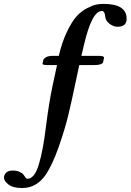

<svg xmlns="http://www.w3.org/2000/svg" viewBox="-113 -718 664 976"><path d="M176.8 -387.2H128.9Q103 -387.2 103 -394Q106 -407.2 106.9 -412.1Q108.9 -419.9 120.8 -427Q132.8 -434.1 154.8 -434.1H186Q202.1 -503.9 227.1 -555.9Q252 -607.9 275.9 -634.5Q299.8 -661.1 328.9 -676Q357.9 -690.9 376 -694.6Q394 -698.2 413.1 -698.2Q531.2 -698.2 530.8 -622.1Q530.8 -582 483.9 -582Q462.9 -582 442.9 -597.9Q422.9 -613.8 421.9 -633.8Q419.9 -661.6 404.8 -662.1Q354 -662.1 314 -490.2Q306.2 -455.1 300.8 -434.1H388.2Q416 -434.1 416 -424.8L411.1 -402.8Q407.2 -386.7 362.8 -387.2H290Q288.1 -380.4 270 -293.7Q252 -207 234.4 -133.5Q216.8 -60.1 184.8 30.5Q152.8 121.1 119.1 170.9Q72.3 237.8 0 237.8Q-46.9 237.8 -69.8 220Q-92.8 202.1 -92.8 185.1Q-92.8 170.9 -81.8 159.9Q-70.8 148.9 -48.8 148.9Q-27.8 148.9 -13.4 155.5Q1 162.1 6.6 170.2Q12.2 178.2 17.1 184.6Q22 190.9 25.9 190.9Q62 190.9 84 119.4Q106 47.9 121.1 -78.1Q136.2 -197.3 153.8 -279.8Z"/></svg>

Font: Linux Libertine O
Style: Semibold Italic
Weight: 600
Italic angle: -11.5°
Designer: Philipp H. Poll
Foundry: Philipp H. Poll
Version: Version 5.1.2